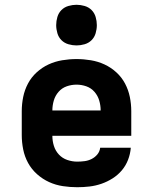

<svg xmlns="http://www.w3.org/2000/svg" viewBox="-20 -775 640 803"><path d="M303 8Q273 8 243 3.5Q213 -1 185.5 -13.5Q158 -26 135 -46.5Q112 -67 97.5 -93.5Q83 -120 77 -150Q71 -180 71 -210V-310Q71 -340 77 -369.5Q83 -399 97 -425.5Q111 -452 133.5 -472.5Q156 -493 183 -505.5Q210 -518 240 -523Q270 -528 300 -528Q330 -528 360 -523Q390 -518 417 -505.5Q444 -493 466.5 -472.5Q489 -452 503 -425.5Q517 -399 523 -369.5Q529 -340 529 -310V-207H199Q199 -185 205.5 -164.5Q212 -144 226.5 -128.5Q241 -113 261.5 -106Q282 -99 303 -99Q318 -99 333.5 -101Q349 -103 363 -110Q377 -117 387 -129Q397 -141 399 -157H527Q525 -131 515.5 -106.5Q506 -82 489.5 -62.5Q473 -43 451 -29Q429 -15 404.5 -6.5Q380 2 354.5 5Q329 8 303 8ZM401 -313Q401 -334 395 -354.5Q389 -375 375 -391Q361 -407 341 -414Q321 -421 300 -421Q279 -421 259 -414Q239 -407 225 -391Q211 -375 205 -354.5Q199 -334 199 -313ZM300 -585Q283 -585 266 -590Q249 -595 237 -607Q225 -619 220 -636Q215 -653 215 -670Q215 -687 220 -704Q225 -721 237 -733Q249 -745 266 -750Q283 -755 300 -755Q317 -755 334 -750Q351 -745 363 -733Q375 -721 380 -704Q385 -687 385 -670Q385 -653 380 -636Q375 -619 363 -607Q351 -595 334 -590Q317 -585 300 -585Z"/></svg>

Font: Iosevka Custom XBdEx
Style: Regular
Weight: 800
Width: 7
Monospace: yes
Designer: Belleve Invis
Foundry: Belleve Invis
Version: Version 11.2.4; ttfautohint (v1.8.4)